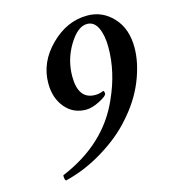

<svg xmlns="http://www.w3.org/2000/svg" viewBox="-98 -705 696 790"><g transform="rotate(-15 250.0 -310.5)"><path d="M242.2 -253.9Q187.5 -253.9 153.3 -294.9Q119.1 -335.9 119.1 -398.4Q119.1 -488.3 189 -557.6Q258.8 -627 345.7 -627Q410.2 -627 455.1 -578.6Q500 -530.3 500 -450.2Q500 -383.8 469.7 -309.1Q439.5 -234.4 377.9 -167Q329.1 -111.3 250.5 -63Q171.9 -14.6 86.9 5.9Q83 4.9 81.5 -3.4Q80.1 -11.7 81.1 -17.6Q275.4 -98.6 348.6 -267.6Q396.5 -373 396.5 -478.5Q396.5 -529.3 381.3 -561.5Q366.2 -593.8 335.9 -593.8Q295.9 -593.8 258.8 -532.7Q221.7 -471.7 221.7 -400.4Q221.7 -302.7 293.9 -302.7Q313.5 -302.7 329.1 -310.5Q334 -307.6 334 -297.9Q334 -288.1 300.8 -271Q267.6 -253.9 242.2 -253.9Z"/></g></svg>

Font: Crimson
Style: SemiboldItalic
Weight: 600
Italic angle: -11°
Version: Version 0.8 ; ttfautohint (v1.00) -l 8 -r 50 -G 200 -x 14 -D